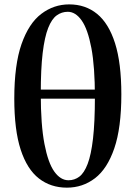

<svg xmlns="http://www.w3.org/2000/svg" viewBox="-20 -839 617 875"><path d="M284.8 16.2Q211.1 16.2 157.3 -25.7Q103.4 -67.6 74.2 -157.1Q45.1 -246.6 45.1 -389.2Q45.1 -543.8 78.2 -638.4Q111.4 -732.9 168.3 -775.9Q225.2 -819 295.4 -819Q369.4 -819 422.5 -775.7Q475.6 -732.3 504.3 -642Q533 -551.6 533 -408.7Q533 -256.5 500.9 -163Q468.9 -69.6 412.8 -26.7Q356.7 16.2 284.8 16.2ZM292.2 -17.5Q319.7 -17.5 341.6 -34Q363.5 -50.5 379.4 -91.9Q395.3 -133.4 403.9 -207.5Q412.5 -281.7 412.5 -396.8Q412.5 -534.9 396.4 -620.3Q380.2 -705.8 352.3 -745.6Q324.3 -785.3 288.8 -785.3Q261.4 -785.3 238.6 -769Q215.8 -752.7 199.5 -711.4Q183.3 -670.2 174.5 -597.7Q165.8 -525.2 165.8 -412.2Q165.8 -269.8 182.6 -183Q199.3 -96.2 227.7 -56.8Q256 -17.5 292.2 -17.5ZM90.6 -389.2V-430.7H491.2V-389.2Z"/></svg>

Font: Noto Serif KR ExtraLight
Style: Regular
Weight: 200
Designer: Ryoko NISHIZUKA 西塚涼子 (kana & ideographs); Frank Grießhammer (Latin, Greek & Cyrillic); Wenlong ZHANG 张文龙 (bopomofo); San
Foundry: Adobe
Version: Version 2.002-H1;hotconv 1.1.0;makeotfexe 2.6.0